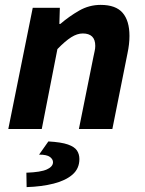

<svg xmlns="http://www.w3.org/2000/svg" viewBox="-20 -528 592 786"><path d="M14 0 114 -496H225L223 -430H227Q263 -461 304 -484.5Q345 -508 392 -508Q454 -508 482 -475.5Q510 -443 510 -381Q510 -364 508 -346.5Q506 -329 502 -310L440 0H303L362 -293Q365 -308 367.5 -319Q370 -330 370 -340Q370 -366 357 -378.5Q344 -391 319 -391Q296 -391 271.5 -375.5Q247 -360 215 -327L151 0ZM89 238 88 179Q147 177 172 165.5Q197 154 197 136Q197 124 184.5 114.5Q172 105 140 105L178 51Q231 54 258 63.5Q285 73 295 88Q305 103 305 123Q305 162 277 186.5Q249 211 200 223.5Q151 236 89 238Z"/></svg>

Font: Source Sans 3 ExtraLight
Style: Bold Italic
Weight: 700
Italic angle: -11°
Version: Version 3.052;hotconv 1.1.0;makeotfexe 2.6.0